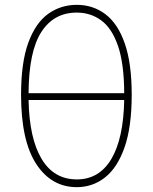

<svg xmlns="http://www.w3.org/2000/svg" viewBox="-20 -764 631 793"><path d="M297.5 9Q192 9 129.5 -87Q67 -183 67 -372.5Q67 -506 97 -587.8Q127 -669.5 179 -706.8Q231 -744 297 -744Q364 -744 415.2 -705.5Q466.5 -667 495.2 -585Q524 -503 524 -372.5Q524 -241 494.8 -156.5Q465.5 -72 414.2 -31.5Q363 9 297.5 9ZM297 -712Q202.5 -712 150.8 -632Q99 -552 98 -379H493Q492.5 -501 467.5 -574Q442.5 -647 398.5 -679.5Q354.5 -712 297 -712ZM297.5 -23Q389.5 -23 439.8 -107.2Q490 -191.5 493 -351H98Q101 -192.5 151.8 -107.8Q202.5 -23 297.5 -23Z"/></svg>

Font: Heraclito Thin
Style: Regular
Weight: 100
Designer: Kostas Bartsokas (font) & Cristiano Sobral (main changes)
Foundry: Kostas Bartsokas (font) & Cristiano Sobral (main changes)
Version: Version 1.00;July 8, 2020;FontCreator 13.0.0.2655 64-bit